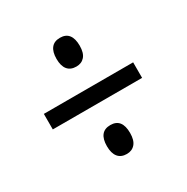

<svg xmlns="http://www.w3.org/2000/svg" viewBox="-117 -692 662 680"><g transform="rotate(-30 213.5 -352.5)"><path d="M29.8 -321.3V-384.8H395V-321.3ZM213.9 -114.7Q190.4 -114.7 178.2 -129.9Q166 -145 166 -173.8Q166 -203.1 178 -218Q189.9 -232.9 213.9 -232.9Q237.3 -232.9 249 -218Q260.7 -203.1 260.7 -173.8Q260.7 -144 248 -129.4Q235.4 -114.7 213.9 -114.7ZM213.9 -472.2Q190.4 -472.2 178.2 -487.1Q166 -502 166 -530.8Q166 -559.6 178 -574.7Q189.9 -589.8 213.9 -589.8Q237.3 -589.8 249 -574.7Q260.7 -559.6 260.7 -530.8Q260.7 -501 248 -486.6Q235.4 -472.2 213.9 -472.2Z"/></g></svg>

Font: Open Sans Condensed
Style: Regular
Weight: 400
Width: 3
Designer: Monotype Design Team
Foundry: Monotype Imaging Inc.
Version: Version 3.000